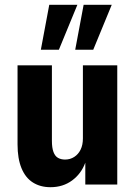

<svg xmlns="http://www.w3.org/2000/svg" viewBox="-20 -768 563 799"><path d="M190 11Q148 11 117 -8.5Q86 -28 69.5 -68Q53 -108 53 -167V-496H196V-182Q196 -153 202.5 -135.5Q209 -118 221.5 -111Q234 -104 251 -104Q272 -104 289 -115Q306 -126 315.5 -145.5Q325 -165 325 -192V-496H468V0H335V-91Q318 -45 280 -17Q242 11 190 11ZM293 -561 328 -748H445L368 -561ZM150 -561 185 -748H302L225 -561Z"/></svg>

Font: Nunito Sans 10pt Condensed ExtraBold
Style: Regular
Weight: 800
Width: 3
Designer: Vernon Adams
Foundry: Vernon Adams
Version: Version 3.101;gftools[0.9.27]